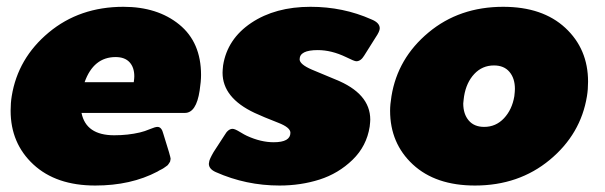

<svg xmlns="http://www.w3.org/2000/svg" viewBox="-20 -537 1807 573"><path d="M11.7 -206.7Q11.7 -230 15 -250Q33.3 -363.3 125.4 -440Q217.5 -516.7 348.3 -516.7Q450 -516.7 515 -463.8Q580 -410.8 580 -313.3Q580 -294.2 575.8 -266.7Q565.8 -200 531.7 -200H223.3Q236.7 -133.3 320.8 -133.3Q361.7 -133.3 397.5 -141.7Q411.7 -145 427.5 -151.7Q443.3 -158.3 450 -158.3Q462.5 -158.3 467.5 -137.5L484.2 -83.3Q489.2 -65.8 489.2 -63.3Q489.2 -62.5 488.8 -60.8Q488.3 -59.2 488.3 -58.3Q488.3 -55.8 487.1 -53.8Q485.8 -51.7 484.2 -49.2Q482.5 -46.7 481.2 -45Q480 -43.3 476.7 -41.2Q473.3 -39.2 472.1 -37.9Q470.8 -36.7 466.7 -34.2Q462.5 -31.7 461.2 -31.2Q460 -30.8 455.4 -28.3Q450.8 -25.8 450 -25Q370.8 16.7 264.2 16.7Q147.5 16.7 79.6 -46.2Q11.7 -109.2 11.7 -206.7ZM232.5 -291.7H379.2Q380.8 -303.3 380.8 -309.2Q380.8 -335.8 366.7 -351.2Q352.5 -366.7 325 -366.7Q259.2 -366.7 232.5 -291.7Z M603.3 -48.3Q603.3 -49.2 603.8 -51.2Q604.2 -53.3 604.2 -54.2Q605 -61.7 617.5 -83.3L650 -133.3Q660.8 -152.5 674.2 -152.5Q680.8 -152.5 695.8 -143.3Q710.8 -134.2 716.7 -131.7Q758.3 -112.5 796.7 -112.5Q846.7 -112.5 846.7 -140.8Q846.7 -156.7 810 -170.8Q765 -188.3 740 -200Q644.2 -245 644.2 -320Q644.2 -326.7 645.8 -341.7Q658.3 -420.8 730 -468.8Q801.7 -516.7 906.7 -516.7Q1004.2 -516.7 1088.3 -479.2Q1113.3 -469.2 1113.3 -452.5Q1113.3 -443.3 1100.8 -425L1066.7 -370.8Q1056.7 -354.2 1043.3 -354.2Q1037.5 -354.2 1012.5 -366.7Q969.2 -387.5 928.3 -387.5Q874.2 -387.5 874.2 -360Q874.2 -345 910.8 -329.2Q951.7 -311.7 980.8 -300Q1085 -258.3 1085 -180Q1085 -174.2 1083.3 -159.2Q1074.2 -100.8 1032.1 -60Q990 -19.2 933.8 -1.2Q877.5 16.7 814.2 16.7Q714.2 16.7 624.2 -23.3Q603.3 -32.5 603.3 -48.3Z M1144.2 -206.7Q1144.2 -225 1148.3 -250Q1166.7 -363.3 1258.8 -440Q1350.8 -516.7 1481.7 -516.7Q1599.2 -516.7 1667.1 -453.8Q1735 -390.8 1735 -293.3Q1735 -270 1731.7 -250Q1713.3 -136.7 1620.8 -60Q1528.3 16.7 1397.5 16.7Q1280 16.7 1212.1 -46.2Q1144.2 -109.2 1144.2 -206.7ZM1362.5 -228.3Q1362.5 -196.7 1378.8 -177.5Q1395 -158.3 1425 -158.3Q1460 -158.3 1484.2 -184.2Q1508.3 -210 1515 -250Q1516.7 -265 1516.7 -271.7Q1516.7 -303.3 1500.4 -322.5Q1484.2 -341.7 1454.2 -341.7Q1419.2 -341.7 1395.4 -316.2Q1371.7 -290.8 1365 -250Q1365 -249.2 1363.8 -240.8Q1362.5 -232.5 1362.5 -228.3Z"/></svg>

Font: BoonTook Mon
Style: Italic
Weight: 400
Italic angle: -9°
Designer: Sungsit Sawaiwan
Foundry: FontUni
Version: Version 3.0